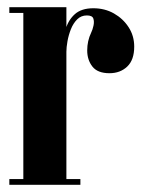

<svg xmlns="http://www.w3.org/2000/svg" viewBox="-20 -515 404 535"><path d="M155 -304V-372Q155 -405 162.5 -432Q170 -459 188.5 -475.5Q207 -492 240 -492Q272 -492 297.5 -477.5Q323 -463 338.5 -439Q354 -415 354 -385Q354 -348 334.5 -329.5Q315 -311 285 -311Q252 -311 237.5 -329.5Q223 -348 223 -374.5Q223 -401 234 -424Q238 -432 240.5 -443.5Q243 -455 240 -463.5Q237 -472 222 -472Q206 -472 195 -461Q184 -450 177.5 -433.5Q171 -417 168 -400Q165 -383 165 -371V-304ZM45 0V-495H165V0ZM165 0V-16H204V0ZM6 0V-16H45V0ZM6 -479V-495H45V-479Z"/></svg>

Font: Emberly Black
Style: Regular
Weight: 900
Designer: Rajesh Rajput
Foundry: Rajesh Rajput
Version: Version 1.000